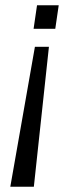

<svg xmlns="http://www.w3.org/2000/svg" viewBox="-20 -530 294 726"><path d="M189 -421H107L120 -510H202ZM108 176H19L112 -353H165Z"/></svg>

Font: Chivo Light Italic
Style: Regular
Weight: 300
Italic angle: -8.05°
Designer: Hector Gatti
Foundry: Omnibus-Type
Version: Version 1.007